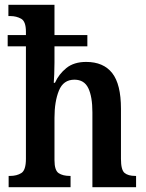

<svg xmlns="http://www.w3.org/2000/svg" viewBox="-20 -780 610 800"><path d="M16 0V-47H22Q50 -47 69 -59Q88 -71 88 -118V-587H12V-634H88V-648Q88 -691 68 -702Q48 -713 24 -713H15V-760H207V-634H344V-587H207V-519Q207 -495 206 -470.5Q205 -446 204 -435H209Q225 -471 256.5 -496.5Q288 -522 339 -522Q411 -522 447.5 -475.5Q484 -429 484 -327V-118Q484 -72 499 -59.5Q514 -47 544 -47H547V0H365V-312Q365 -377 348 -412.5Q331 -448 290 -448Q244 -448 225.5 -402.5Q207 -357 207 -289V-113Q207 -70 224.5 -58.5Q242 -47 271 -47H274V0Z"/></svg>

Font: Noto Serif Lao Condensed SemiBold
Style: Regular
Weight: 600
Width: 3
Designer: Monotype Design Team
Foundry: Monotype Imaging Inc.
Version: Version 2.003; ttfautohint (v1.8.4.7-5d5b)